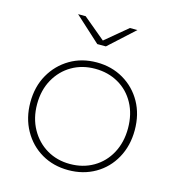

<svg xmlns="http://www.w3.org/2000/svg" viewBox="-108 -812 829 906"><g transform="rotate(15 307.0 -358.5)"><path d="M307 3Q234 3 176.5 -30.5Q119 -64 85.5 -124Q52 -184 52 -260Q52 -337 85.5 -396Q119 -455 176.5 -489Q234 -523 307 -523Q380 -523 438 -489Q496 -455 529 -396Q562 -337 562 -260Q562 -184 529 -124Q496 -64 438 -30.5Q380 3 307 3ZM307 -27Q371 -27 421.5 -56.5Q472 -86 500.5 -139Q529 -192 529 -260Q529 -329 500.5 -381.5Q472 -434 421.5 -463Q371 -492 307 -492Q244 -492 194 -463Q144 -434 114.5 -381.5Q85 -329 85 -260Q85 -192 114.5 -139Q144 -86 194 -56.5Q244 -27 307 -27ZM286 -607 162 -720H199L307 -630L415 -720H452L328 -607Z"/></g></svg>

Font: Montserrat Thin ExtraLight
Style: Regular
Weight: 250
Version: Version 9.000